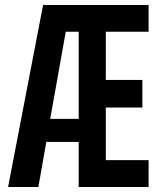

<svg xmlns="http://www.w3.org/2000/svg" viewBox="-20 -750 640 770"><path d="M12.4 0 152.8 -730H575.9V-622.8H404.4V-429.4H550.9V-318.7H404.4V-107.7H575.9V0H295.6V-180.8H165.7L133.9 0ZM181.4 -273.3H295.6V-622.8H243.7Z"/></svg>

Font: Atlassian Mono
Style: Regular
Weight: 400
Monospace: yes
Designer: Philipp Nurullin, Konstantin Bulenkov
Foundry: Modifications by Atlassian Pty Ltd, manufactured by JetBrains
Version: Version 2.304